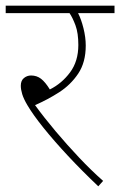

<svg xmlns="http://www.w3.org/2000/svg" viewBox="-20 -642 422 674"><path d="M342 -7 325 12Q268 -42 219 -94.5Q170 -147 133 -193Q96 -239 76 -273Q63 -295 58 -311.5Q53 -328 53 -341Q53 -359 64 -368Q75 -377 89 -377Q109 -377 124 -365.5Q139 -354 155 -328Q197 -349 226 -388Q255 -427 255 -484Q255 -526 245 -553Q235 -580 224 -596H0V-622H382V-596H254Q265 -575 273 -543Q281 -511 281 -482Q281 -423 254.5 -383.5Q228 -344 187.5 -318Q147 -292 103 -273Q135 -229 175 -181.5Q215 -134 258 -88.5Q301 -43 342 -7Z"/></svg>

Font: Noto Sans Devanagari Thin
Style: Regular
Weight: 100
Designer: Jelle Bosma - Monotype Design Team
Foundry: Monotype Imaging Inc.
Version: Version 2.004; ttfautohint (v1.8.4.7-5d5b)